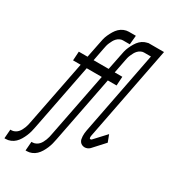

<svg xmlns="http://www.w3.org/2000/svg" viewBox="-282 -856 1056 1181"><g transform="rotate(30 246.0 -265.0)"><path d="M-58 210 -53 146H-45Q-34 146 -22.5 140.5Q-11 135 -3 126.5Q5 118 10.5 108Q16 98 20.5 86.5Q25 75 27.5 64.5Q30 54 32 43L122 -416H68L72 -480H134L155 -585Q158 -602 162 -619Q166 -636 173.5 -652.5Q181 -669 190.5 -685Q200 -701 213 -713.5Q226 -726 243 -733Q260 -740 277 -740H327L321 -676H272Q261 -676 250 -670.5Q239 -665 231 -656.5Q223 -648 217.5 -638Q212 -628 207 -616.5Q202 -605 199.5 -594.5Q197 -584 195 -573L177 -480H272L267 -416H165L73 55Q70 72 65.5 89Q61 106 54 122.5Q47 139 37.5 155Q28 171 15 183.5Q2 196 -15 203Q-32 210 -49 210ZM92 210 97 146H105Q116 146 127.5 140.5Q139 135 147 126.5Q155 118 160.5 108Q166 98 170.5 86.5Q175 75 177.5 64.5Q180 54 182 43L272 -416H218L222 -480H284L305 -585Q308 -602 312 -619Q316 -636 323.5 -652.5Q331 -669 340.5 -685Q350 -701 363 -713.5Q376 -726 393 -733Q410 -740 427 -740H477L471 -676H422Q411 -676 400 -670.5Q389 -665 381 -656.5Q373 -648 367.5 -638Q362 -628 357 -616.5Q352 -605 349.5 -594.5Q347 -584 345 -573L327 -480H381L377 -416H315L223 55Q220 72 215.5 89Q211 106 204 122.5Q197 139 187.5 155Q178 171 165 183.5Q152 196 135 203Q118 210 101 210ZM397 12Q387 12 378 8Q369 4 363 -4Q357 -12 355 -21.5Q353 -31 352.5 -42Q352 -53 353 -63Q354 -73 356 -84L471 -676H409L415 -740H527L397 -72Q396 -68 396 -64.5Q396 -61 396 -58Q396 -55 397.5 -52Q399 -49 402 -49Q404 -49 407.5 -50Q411 -51 412 -53L487 -134L506 -84L432 -3Q425 4 415.5 8Q406 12 397 12Z"/></g></svg>

Font: Lode Term
Style: Italic
Weight: 400
Italic angle: -11°
Monospace: yes
Designer: Belleve Invis
Foundry: Belleve Invis
Version: Version 29.2.0